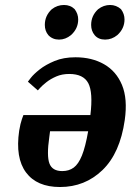

<svg xmlns="http://www.w3.org/2000/svg" viewBox="-20 -741 525 771"><path d="M283 -511Q349 -511 398 -483Q447 -455 470 -399.5Q493 -344 481 -259Q462 -126 391.5 -58Q321 10 221 10Q128 10 84.5 -48.5Q41 -107 57 -216Q62 -246 68 -262.5Q74 -279 74 -279H343Q354 -370 334.5 -407Q315 -444 258 -444Q229 -444 206 -434Q183 -424 166.5 -411Q150 -398 141 -388Q132 -378 132 -378L92 -413Q92 -413 103.5 -428Q115 -443 139 -462Q163 -481 199 -496Q235 -511 283 -511ZM334 -214H181L178 -191Q167 -115 178.5 -84.5Q190 -54 230 -54Q257 -54 276 -68Q295 -82 309 -116.5Q323 -151 334 -214ZM374 -704Q396 -721 422 -721Q447 -721 466 -704Q480 -685 480 -663Q480 -626 451 -600Q429 -582 402 -582Q375 -582 360 -600Q346 -617 346 -641Q346 -678 374 -704ZM188 -704Q210 -721 237 -721Q263 -721 280 -704Q294 -685 294 -663Q294 -626 265 -600Q243 -582 217 -582Q191 -582 174 -600Q160 -617 160 -641Q160 -678 188 -704Z"/></svg>

Font: Arsenal SC
Style: Bold Italic
Weight: 700
Italic angle: -9.10001°
Designer: Andrij Shevchenko
Foundry: Stairsfor
Version: Version 2.001; ttfautohint (v1.8.4.7-5d5b)